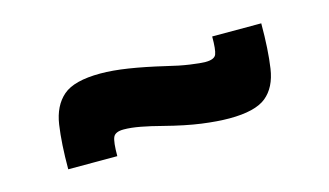

<svg xmlns="http://www.w3.org/2000/svg" viewBox="-36 -459 531 310"><g transform="rotate(-15 230.0 -303.5)"><path d="M49 -230Q49 -273 53.5 -303.5Q58 -334 76.5 -350Q95 -366 139 -366Q159 -366 185 -362Q211 -358 245 -350Q265 -345 282.5 -342.5Q300 -340 308 -340Q323 -340 326 -347.5Q329 -355 329 -377H411Q411 -333 406.5 -302.5Q402 -272 383.5 -257Q365 -242 322 -242Q302 -242 276 -245.5Q250 -249 215 -258Q196 -263 180 -266Q164 -269 152 -269Q138 -269 134.5 -261.5Q131 -254 131 -230Z"/></g></svg>

Font: Saira Condensed ExtraBold
Style: Regular
Weight: 800
Width: 3
Designer: Hector Gatti with collaboration of the Omnibus-Type team
Foundry: Omnibus-Type
Version: Version 1.101